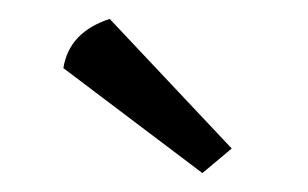

<svg xmlns="http://www.w3.org/2000/svg" viewBox="-20 -935 326 203"><path d="M96 -915 225 -778 194 -752 47 -863Q53 -901 96 -915Z"/></svg>

Font: Strong
Style: Regular
Weight: 400
Designer: Roman Shchyukin (Gaslight Type Foundry)
Foundry: Cyreal (www.cyreal.org)
Version: Version 1.001